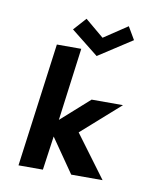

<svg xmlns="http://www.w3.org/2000/svg" viewBox="-52 -393 333 434"><g transform="rotate(10 114.5 -176.5)"><path d="M227 -324 210 -353 156 -317 113 -353 87 -324 150 -274ZM228 -175H156L91 -117L113 -284H57L19 0H75L86 -78L140 0H212L140 -97Z"/></g></svg>

Font: Hussar Tani
Style: DwaKurs
Weight: 700
Foundry: Cannot Into Space Fonts
Version: Version 0.92